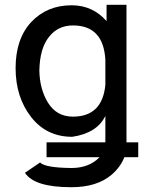

<svg xmlns="http://www.w3.org/2000/svg" viewBox="-20 -560 601 800"><path d="M144 -267Q146 -359 184 -406Q221 -454 284 -454Q411 -454 419 -311V-206Q406 -74 284 -74Q216 -74 180 -132Q145 -189 144 -267ZM424 -540V-472Q367 -537 281 -538H278Q176 -538 110 -468Q45 -398 45 -276Q45 -155 110 -72Q174 10 281 10Q384 -5 419 -77V33H174V95H395Q351 140 278 140Q168 139 147 117L84 160Q123 220 276 220H278Q384 220 445 168Q483 135 498 95H556V33H507V-540Z"/></svg>

Font: Sawarabi Gothic
Style: Regular
Weight: 400
Designer: mshio (mshio@users.sourceforge.jp)
Version: Version 20141215